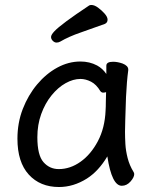

<svg xmlns="http://www.w3.org/2000/svg" viewBox="-20 -733 615 771"><path d="M222 -566Q215 -562 207 -562Q199 -562 192 -569Q185 -576 185 -584.5Q185 -593 198 -607Q225 -636 338 -711Q341 -713 347 -713Q359 -713 373.5 -702.5Q388 -692 400 -678.5Q412 -665 412 -654Q412 -642 401 -637Q352 -619 304 -602.5Q256 -586 222 -566ZM504 -4Q489 13 469 13Q429 13 411 -105Q376 -46 329 -16Q275 18 217 18Q141 18 95.5 -32Q50 -82 50 -176Q50 -240 71.5 -295.5Q93 -351 129 -394Q165 -437 210 -461.5Q255 -486 303 -486Q340 -486 370 -470Q392 -458 407 -436V-469Q407 -485 434 -485Q452 -485 472 -478Q495 -469 495 -454V-452V-451Q489 -407 486 -343Q482 -227 482 -204Q482 -181 483.5 -154.5Q485 -128 492.5 -98.5Q500 -69 516 -43Q519 -38 519 -34Q519 -21 504 -4ZM406 -363Q400 -361 394 -361Q388 -361 383 -367Q367 -394 345.5 -405Q324 -416 303 -416Q274 -416 243.5 -399Q213 -382 187 -350Q161 -318 145.5 -275Q130 -232 130 -182Q130 -110 154.5 -82Q179 -54 216 -54Q262 -54 303.5 -83.5Q345 -113 373 -166Q401 -219 404 -289V-290Q405 -303 405 -324Q405 -345 406 -363Z"/></svg>

Font: Moon Stars Kai
Style: Bold
Weight: 700
Designer: GuiWonder
Version: Version 1.101